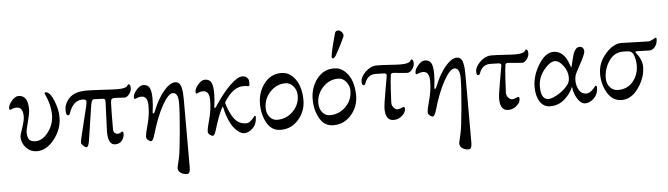

<svg xmlns="http://www.w3.org/2000/svg" viewBox="-55 -932 5050 1452"><g transform="rotate(-5 2470.0 -206.0)"><path d="M120 -256Q120 -328 72 -328Q54 -328 40 -322L25 -315Q15 -315 15 -327Q15 -352 41.5 -383Q68 -414 93 -414Q165 -414 165 -307Q165 -278 148 -214Q131 -150 131 -140Q131 -96 145 -79Q159 -62 194 -62Q247 -62 290.5 -120.5Q334 -179 334 -249Q334 -291 323.5 -330.5Q313 -370 302 -393L292 -416Q292 -424 300 -424Q333 -424 361 -355.5Q389 -287 389 -227Q389 -137 330 -61.5Q271 14 198 14Q148 14 115 -22Q82 -58 82 -106Q82 -116 101 -171.5Q120 -227 120 -256Z M930 -430Q945 -430 945 -399Q945 -377 928 -354.5Q911 -332 893 -332Q878 -332 852 -334Q826 -336 821 -336Q803 -336 795.5 -330.5Q788 -325 787 -305Q784 -261 784 -99Q784 -82 794 -73Q804 -64 816 -64Q825 -64 833 -67.5Q841 -71 845.5 -74.5Q850 -78 851 -78Q861 -78 861 -62Q861 -33 843 -9.5Q825 14 791 14Q737 14 737 -86Q737 -111 741.5 -199Q746 -287 746 -312Q746 -337 732 -337L665 -340Q653 -341 646.5 -331.5Q640 -322 636 -299L596 -34Q588 17 573 17Q563 17 548.5 2.5Q534 -12 534 -20Q534 -36 543 -70L595 -284Q602 -311 602 -329Q602 -345 573 -345Q501 -345 469 -247Q465 -236 455 -236Q439 -236 439 -276Q439 -327 480 -368.5Q521 -410 609 -410Q651 -410 733.5 -405Q816 -400 847 -400Q876 -400 894 -404.5Q912 -409 917 -415Q922 -421 924.5 -425.5Q927 -430 930 -430Z M1067 -256Q1067 -328 1019 -328Q1001 -328 987 -321.5Q973 -315 972 -315Q962 -315 962 -327Q962 -352 988.5 -383Q1015 -414 1040 -414Q1075 -414 1088.5 -388Q1102 -362 1102 -307Q1102 -260 1094 -201Q1092 -194 1099 -194Q1101 -194 1102 -194Q1103 -194 1105 -196.5Q1107 -199 1109 -205Q1149 -304 1196 -359Q1243 -414 1283 -414Q1301 -414 1312.5 -402.5Q1324 -391 1329 -369Q1334 -347 1335.5 -327Q1337 -307 1337 -278V235Q1337 285 1313 285Q1285 285 1264.5 270.5Q1244 256 1245 231Q1245 230 1261 161Q1271 121 1285 -32.5Q1299 -186 1299 -257Q1299 -334 1258 -334Q1224 -334 1176.5 -249Q1129 -164 1090 -28Q1077 14 1064 14Q1055 14 1041.5 3.5Q1028 -7 1028 -20Q1028 -45 1049 -119Q1067 -186 1067 -256Z M1647 -220Q1669 -147 1702.5 -102.5Q1736 -58 1793 -58Q1809 -58 1824.5 -71Q1840 -84 1849.5 -96.5Q1859 -109 1860 -109Q1868 -109 1868 -100Q1868 -48 1837 -16.5Q1806 15 1770 15Q1746 15 1717.5 -10Q1689 -35 1671 -70Q1642 -126 1628 -196Q1627 -203 1620 -192Q1588 -130 1558 -28Q1545 14 1532 14Q1523 14 1509.5 3.5Q1496 -7 1496 -20Q1496 -45 1517 -119Q1535 -186 1535 -256Q1535 -328 1487 -328Q1469 -328 1455 -322L1440 -315Q1430 -315 1430 -327Q1430 -352 1456.5 -383Q1483 -414 1508 -414Q1543 -414 1556.5 -388Q1570 -362 1570 -307Q1570 -260 1562 -201Q1560 -194 1567 -194Q1570 -194 1577 -205Q1638 -299 1696.5 -356.5Q1755 -414 1792 -414Q1815 -414 1827 -402Q1839 -390 1840.5 -379.5Q1842 -369 1842 -352Q1842 -336 1830 -336Q1829 -336 1822 -338Q1815 -340 1793 -340Q1717 -340 1651 -237Q1645 -227 1647 -220Z M2198 -235Q2198 -273 2173.5 -303.5Q2149 -334 2113 -334Q2045 -334 1996.5 -282Q1948 -230 1948 -160Q1948 -121 1970.5 -92.5Q1993 -64 2028 -64Q2098 -64 2148 -114Q2198 -164 2198 -235ZM2048 14Q1980 14 1944 -49Q1908 -112 1908 -195Q1908 -283 1958 -348.5Q2008 -414 2088 -414Q2137 -414 2172.5 -380Q2208 -346 2223 -298Q2238 -250 2238 -195Q2238 -111 2183.5 -48.5Q2129 14 2048 14Z M2512 -512Q2499 -490 2488 -490Q2479 -490 2479 -503Q2479 -531 2520 -679Q2525 -697 2545 -697Q2559 -697 2571 -683Q2583 -669 2583 -656Q2583 -649 2556.5 -595.5Q2530 -542 2512 -512ZM2598 -235Q2598 -273 2573.5 -303.5Q2549 -334 2513 -334Q2445 -334 2396.5 -282Q2348 -230 2348 -160Q2348 -121 2370.5 -92.5Q2393 -64 2428 -64Q2498 -64 2548 -114Q2598 -164 2598 -235ZM2448 14Q2380 14 2344 -49Q2308 -112 2308 -195Q2308 -283 2358 -348.5Q2408 -414 2488 -414Q2537 -414 2572.5 -380Q2608 -346 2623 -298Q2638 -250 2638 -195Q2638 -111 2583.5 -48.5Q2529 14 2448 14Z M3078 -430Q3093 -430 3093 -399Q3093 -377 3076 -354.5Q3059 -332 3041 -332Q3026 -332 2982 -336.5Q2938 -341 2933 -341Q2916 -341 2913 -329Q2908 -300 2903 -218.5Q2898 -137 2898 -119Q2898 -94 2912.5 -79Q2927 -64 2940 -64Q2949 -64 2960 -67.5Q2971 -71 2978.5 -74.5Q2986 -78 2987 -78Q2997 -78 2997 -62Q2997 -35 2969 -10.5Q2941 14 2905 14Q2843 14 2843 -76Q2843 -106 2862.5 -215Q2882 -324 2882 -327Q2882 -341 2866 -343L2799 -345Q2737 -345 2715 -279Q2711 -268 2701 -268Q2688 -268 2688 -296Q2688 -332 2727.5 -370Q2767 -408 2813 -408Q2855 -408 2909.5 -404Q2964 -400 2995 -400Q3024 -400 3042 -404.5Q3060 -409 3065 -415Q3070 -421 3072.5 -425.5Q3075 -430 3078 -430Z M3205 -256Q3205 -328 3157 -328Q3139 -328 3125 -321.5Q3111 -315 3110 -315Q3100 -315 3100 -327Q3100 -352 3126.5 -383Q3153 -414 3178 -414Q3213 -414 3226.5 -388Q3240 -362 3240 -307Q3240 -260 3232 -201Q3230 -194 3237 -194Q3239 -194 3240 -194Q3241 -194 3243 -196.5Q3245 -199 3247 -205Q3287 -304 3334 -359Q3381 -414 3421 -414Q3439 -414 3450.5 -402.5Q3462 -391 3467 -369Q3472 -347 3473.5 -327Q3475 -307 3475 -278V235Q3475 285 3451 285Q3423 285 3402.5 270.5Q3382 256 3383 231Q3383 230 3399 161Q3409 121 3423 -32.5Q3437 -186 3437 -257Q3437 -334 3396 -334Q3362 -334 3314.5 -249Q3267 -164 3228 -28Q3215 14 3202 14Q3193 14 3179.5 3.5Q3166 -7 3166 -20Q3166 -45 3187 -119Q3205 -186 3205 -256Z M3948 -430Q3963 -430 3963 -399Q3963 -377 3946 -354.5Q3929 -332 3911 -332Q3896 -332 3852 -336.5Q3808 -341 3803 -341Q3786 -341 3783 -329Q3778 -300 3773 -218.5Q3768 -137 3768 -119Q3768 -94 3782.5 -79Q3797 -64 3810 -64Q3819 -64 3830 -67.5Q3841 -71 3848.5 -74.5Q3856 -78 3857 -78Q3867 -78 3867 -62Q3867 -35 3839 -10.5Q3811 14 3775 14Q3713 14 3713 -76Q3713 -106 3732.5 -215Q3752 -324 3752 -327Q3752 -341 3736 -343L3669 -345Q3607 -345 3585 -279Q3581 -268 3571 -268Q3558 -268 3558 -296Q3558 -332 3597.5 -370Q3637 -408 3683 -408Q3725 -408 3779.5 -404Q3834 -400 3865 -400Q3894 -400 3912 -404.5Q3930 -409 3935 -415Q3940 -421 3942.5 -425.5Q3945 -430 3948 -430Z M4252 -193Q4252 -238 4220.5 -280.5Q4189 -323 4158 -323Q4119 -323 4073.5 -266Q4028 -209 4028 -141Q4028 -42 4086 -42Q4108 -42 4145.5 -62Q4183 -82 4209 -107Q4235 -132 4243.5 -149Q4252 -166 4252 -193ZM4270 -119Q4250 -68 4203.5 -27Q4157 14 4093 14Q4044 14 4016 -29Q3988 -72 3988 -142Q3988 -227 4040 -310.5Q4092 -394 4152 -394Q4235 -394 4271 -279Q4276 -265 4277 -265Q4279 -265 4282 -279Q4284 -287 4288.5 -306Q4293 -325 4295.5 -334Q4298 -343 4302.5 -358.5Q4307 -374 4311.5 -381.5Q4316 -389 4322 -398Q4328 -407 4336 -410.5Q4344 -414 4353 -414Q4369 -414 4377.5 -403.5Q4386 -393 4386 -381Q4386 -365 4372.5 -336Q4359 -307 4338 -269Q4317 -231 4309 -213Q4300 -194 4300 -162Q4300 -121 4319.5 -89.5Q4339 -58 4374 -58Q4384 -58 4395.5 -63.5Q4407 -69 4415.5 -76.5Q4424 -84 4431 -92Q4438 -100 4443 -106L4447 -111Q4458 -111 4458 -96Q4458 -47 4426 -16Q4394 15 4360 15Q4327 15 4301 -26.5Q4275 -68 4270 -119Z M4637 14Q4568 14 4529 -51Q4490 -116 4490 -195Q4490 -281 4549.5 -348.5Q4609 -416 4670 -416Q4690 -416 4769 -413Q4848 -410 4875 -410Q4889 -410 4910 -422L4931 -433Q4939 -433 4939 -424Q4939 -388 4920.5 -364.5Q4902 -341 4879 -341Q4871 -341 4826.5 -342.5Q4782 -344 4779 -344Q4773 -344 4771.5 -340Q4770 -336 4775 -330Q4819 -276 4819 -223Q4819 -142 4765 -64Q4711 14 4637 14ZM4530 -160Q4530 -119 4554.5 -91.5Q4579 -64 4615 -64Q4687 -64 4729.5 -115.5Q4772 -167 4772 -239Q4772 -273 4761 -307.5Q4750 -342 4727 -347Q4709 -350 4677 -350Q4610 -350 4570 -290.5Q4530 -231 4530 -160Z"/></g></svg>

Font: EB Garamond 08
Style: Regular
Weight: 400
Version: Version 0.016 ; ttfautohint (v1.5)